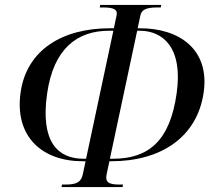

<svg xmlns="http://www.w3.org/2000/svg" viewBox="-20 -744 860 774"><path d="M228 10H474L476 0H463C418 0 403 -9 410 -42L421 -94H429C629 -94 775 -191 801 -371C826 -544 704 -630 545 -630H535L546 -682C551 -705 570 -714 615 -714H628L630 -724H384L382 -714H395C440 -714 455 -705 450 -682L439 -630H422C232 -630 87 -543 63 -371C38 -194 149 -94 313 -94H325L314 -42C307 -9 288 0 243 0H230ZM327 -104H317C213 -104 142 -172 170 -367C196 -550 293 -620 419 -620H437ZM423 -104 533 -620H544C634 -620 719 -555 692 -367C665 -175 578 -104 435 -104Z"/></svg>

Font: Noto Serif Display
Style: Italic
Weight: 400
Italic angle: -12°
Designer: Monotype Design Team
Foundry: Monotype Imaging Inc.
Version: Version 2.009